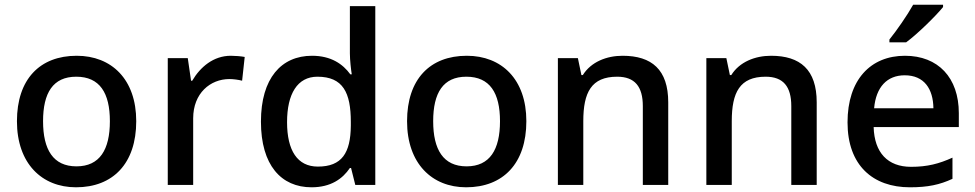

<svg xmlns="http://www.w3.org/2000/svg" viewBox="-20 -786 4143 816"><path d="M559 -271C559 -449 454 -549 306 -549C149 -549 52 -449 52 -271C52 -91 158 10 303 10C460 10 559 -91 559 -271ZM163 -271C163 -391 205 -460 304 -460C404 -460 447 -391 447 -271C447 -150 404 -79 305 -79C206 -79 163 -150 163 -271Z M961 -549C887 -549 831 -501 797 -443H792L778 -539H693V0H801V-283C801 -390 874 -450 955 -450C972 -450 994 -447 1009 -443L1020 -544C1004 -547 979 -549 961 -549Z M1304 10C1386 10 1436 -26 1467 -72H1472L1490 0H1575V-760H1467V-559C1467 -531 1472 -488 1475 -470H1469C1437 -514 1387 -549 1306 -549C1176 -549 1089 -454 1089 -269C1089 -84 1175 10 1304 10ZM1331 -78C1244 -78 1200 -146 1200 -267C1200 -387 1244 -460 1329 -460C1438 -460 1471 -392 1471 -268V-252C1470 -136 1433 -78 1331 -78Z M2217 -271C2217 -449 2112 -549 1964 -549C1807 -549 1710 -449 1710 -271C1710 -91 1816 10 1961 10C2118 10 2217 -91 2217 -271ZM1821 -271C1821 -391 1863 -460 1962 -460C2062 -460 2105 -391 2105 -271C2105 -150 2062 -79 1963 -79C1864 -79 1821 -150 1821 -271Z M2626 -549C2558 -549 2492 -523 2457 -467H2451L2436 -539H2351V0H2459V-271C2459 -393 2493 -460 2603 -460C2678 -460 2712 -418 2712 -335V0H2820V-351C2820 -490 2750 -549 2626 -549Z M3257 -549C3189 -549 3123 -523 3088 -467H3082L3067 -539H2982V0H3090V-271C3090 -393 3124 -460 3234 -460C3309 -460 3343 -418 3343 -335V0H3451V-351C3451 -490 3381 -549 3257 -549Z M3988 -756V-766H3861C3836 -721 3790 -655 3760 -618V-606H3831C3880 -642 3958 -719 3988 -756ZM3826 -549C3680 -549 3582 -447 3582 -266C3582 -83 3690 10 3847 10C3924 10 3974 -1 4028 -26V-116C3971 -90 3921 -77 3852 -77C3753 -77 3696 -137 3693 -246H4055V-305C4055 -456 3967 -549 3826 -549ZM3825 -466C3908 -466 3946 -408 3947 -326H3695C3703 -416 3750 -466 3825 -466Z"/></svg>

Font: Noto Sans Lisu Medium
Style: Regular
Weight: 500
Designer: Monotype Design Team. David Williams.
Foundry: Monotype Imaging Inc.
Version: Version 2.102